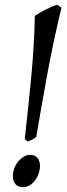

<svg xmlns="http://www.w3.org/2000/svg" viewBox="-20 -762 280 802"><path d="M147 -69.3Q147 -54.2 141.8 -38.3Q136.7 -22.5 127.2 -9.5Q117.7 3.4 104.5 11.7Q91.3 20 74.7 20Q55.2 20 44.4 6.8Q33.7 -6.3 33.7 -28.3Q33.7 -42.5 39.3 -57.9Q44.9 -73.2 54.9 -85.9Q64.9 -98.6 78.1 -106.9Q91.3 -115.2 106.9 -115.2Q125 -115.2 136 -102.5Q147 -89.8 147 -69.3ZM236.8 -730Q204.6 -597.2 179.7 -462.9Q154.8 -328.6 131.3 -189.9Q121.6 -183.1 114.5 -179Q107.4 -174.8 95.2 -170.9L83.5 -181.2Q98.6 -315.9 110.8 -444.3Q123 -572.8 125.5 -695.8Q132.3 -700.7 144 -707.5Q155.8 -714.4 168.9 -721.2Q182.1 -728 195.6 -733.6Q209 -739.3 219.2 -742.2Z"/></svg>

Font: Gentium Plus Phon
Style: Italic
Weight: 400
Italic angle: -8°
Designer: J. Victor Gaultney, Annie Olsen, Iska Routamaa, Becca Hirsbrunner
Foundry: SIL International
Version: Version 5.000